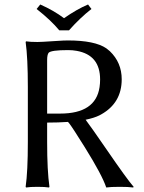

<svg xmlns="http://www.w3.org/2000/svg" viewBox="-20 -832 640 855"><path d="M244.1 -696.8Q207 -741.7 143.1 -792L159.2 -812Q219.7 -785.2 265.1 -751Q322.3 -791 372.1 -812L387.2 -792Q337.4 -753.4 287.1 -696.8ZM189.9 -286.1V-200.2Q189.9 -71.3 200.2 0L198.2 2.9Q180.2 0 147 0Q114.3 0 96.2 2.9L94.2 0Q104 -68.4 104 -200.2V-444.8Q104 -573.7 94.2 -645L96.2 -647.9Q114.3 -645 147 -645Q162.6 -645 220.2 -648.9Q270 -652.3 282.2 -651.9Q402.3 -651.9 453.6 -616.7Q462.4 -610.4 469.2 -604Q522 -553.2 522 -479Q522 -373.5 430.2 -322.3Q425.8 -319.8 421.9 -317.9Q398.9 -306.6 361.3 -298.8Q387.7 -263.7 453.1 -168.5Q545.9 -33.2 575.2 0L573.2 2.9Q552.2 0 513.2 0Q472.2 0 453.1 2.9Q435.1 -51.8 357.9 -175.8Q303.7 -262.7 288.6 -282.2Q285.2 -286.1 282.7 -289.1Q240.2 -286.1 189.9 -286.1ZM283.2 -608.9Q208 -608.9 196.8 -597.2Q189.9 -588.9 189.9 -564.9V-326.2H248Q405.8 -326.2 423.3 -443.8Q425.8 -460.4 425.8 -478Q425.8 -586.9 321.8 -605.5Q303.7 -608.9 283.2 -608.9Z"/></svg>

Font: Linux Biolinum O
Style: Regular
Weight: 400
Designer: Philipp H. Poll
Foundry: Philipp H. Poll
Version: Version 1.0.4